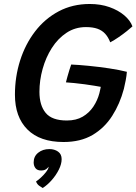

<svg xmlns="http://www.w3.org/2000/svg" viewBox="-20 -689 685 964"><path d="M299 24Q180.5 24 117.8 -38.8Q55 -101.5 55 -213.5Q55 -303.5 81 -385.2Q107 -467 156 -531Q205 -595 274.5 -632Q344 -669 430.5 -669Q485.5 -669 529.8 -653.2Q574 -637.5 604 -612Q634 -586.5 645 -556.5Q636 -548 617.2 -533Q598.5 -518 576 -502.5Q553.5 -487 533.5 -476.5Q523.5 -502.5 508 -519.5Q492.5 -536.5 469 -544.8Q445.5 -553 411.5 -553Q357 -553 313.8 -524.2Q270.5 -495.5 240.2 -448Q210 -400.5 194 -343Q178 -285.5 178 -228Q178 -160 209.5 -122Q241 -84 315.5 -84Q362.5 -84 395.2 -103.2Q428 -122.5 448.8 -153.8Q469.5 -185 479 -221Q481 -229.5 482.8 -237.8Q484.5 -246 486 -253Q476 -255 454.2 -258.5Q432.5 -262 405.5 -265.8Q378.5 -269.5 353 -272Q327.5 -274.5 311 -275.5Q313.5 -286 318.2 -303Q323 -320 328.2 -337Q333.5 -354 337.5 -365Q374 -363.5 425 -358.5Q476 -353.5 527.8 -345.8Q579.5 -338 617 -328.5Q615.5 -308.5 611.2 -285.8Q607 -263 602 -243Q582 -167.5 543.2 -107Q504.5 -46.5 444.5 -11.2Q384.5 24 299 24ZM194.5 255Q190.5 252.5 178.2 244.5Q166 236.5 161 222Q171.5 215.5 185.8 202.2Q200 189 211.2 174.8Q222.5 160.5 223.5 151.5Q224 149.5 223.5 148Q219.5 155.5 210.2 161.2Q201 167 186 167Q167 167 158 155.2Q149 143.5 149 126.5Q149 96 171.8 77.8Q194.5 59.5 228 59.5Q253.5 59.5 271.5 72.2Q289.5 85 289.5 110Q289.5 134.5 275.5 162.5Q261.5 190.5 240 215Q218.5 239.5 194.5 255Z"/></svg>

Font: Grandstander Thin Medium
Style: Italic
Weight: 500
Italic angle: -15°
Version: Version 1.200